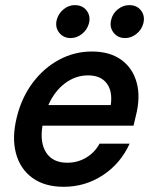

<svg xmlns="http://www.w3.org/2000/svg" viewBox="-20 -708 582 738"><path d="M225 10Q151.7 10 104.6 -24.2Q57.5 -58.3 41.2 -119.2Q25 -180 45 -259.2Q63.3 -333.3 105.8 -390Q148.3 -446.7 207.1 -478.3Q265.8 -510 333.3 -510Q401.7 -510 445.8 -478.3Q490 -446.7 505.4 -390.4Q520.8 -334.2 501.7 -260.8L493.3 -225H143.3Q132.5 -159.2 157.9 -120.8Q183.3 -82.5 238.3 -82.5Q278.3 -82.5 311.2 -102.1Q344.2 -121.7 362.5 -155.8H478.3Q443.3 -79.2 375.4 -34.6Q307.5 10 225 10ZM165.8 -304.2H405.8Q413.3 -357.5 390 -387.9Q366.7 -418.3 318.3 -418.3Q270.8 -418.3 230.4 -388.3Q190 -358.3 165.8 -304.2ZM460.8 -561.7Q432.5 -561.7 416.2 -582.9Q400 -604.2 407.5 -632.5Q413.3 -656.7 433.3 -672.5Q453.3 -688.3 476.7 -688.3Q506.7 -688.3 522.5 -667.1Q538.3 -645.8 530.8 -617.5Q524.2 -593.3 504.2 -577.5Q484.2 -561.7 460.8 -561.7ZM251.7 -561.7Q223.3 -561.7 207.1 -582.9Q190.8 -604.2 198.3 -632.5Q205 -656.7 224.6 -672.5Q244.2 -688.3 267.5 -688.3Q297.5 -688.3 313.3 -667.1Q329.2 -645.8 321.7 -617.5Q315 -593.3 295 -577.5Q275 -561.7 251.7 -561.7Z"/></svg>

Font: Funnel Sans Medium
Style: Italic
Weight: 500
Italic angle: -14.036°
Version: Version 1.000; Beta; Release 5; Build 24; ttfautohint (v1.8.